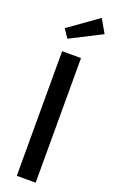

<svg xmlns="http://www.w3.org/2000/svg" viewBox="-189 -1045 646 1086"><g transform="rotate(20 133.5 -502.0)"><path d="M74.1 0V-750H187.7V0ZM220.5 -1003.6 266.8 -922.7 77.7 -826.4 43.2 -877.7Z"/></g></svg>

Font: Spartan MB SemBd
Style: Regular
Weight: 600
Designer: Matt Bailey, Mirko Velimirovic
Foundry: Matt Bailey
Version: Version 1.005